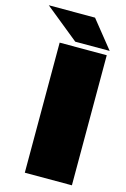

<svg xmlns="http://www.w3.org/2000/svg" viewBox="-188 -838 587 894"><g transform="rotate(15 105.5 -391.0)"><path d="M253 -627V0H26V-627ZM95 -650 -68 -782H155L261 -650Z"/></g></svg>

Font: Blinker Black
Style: Regular
Weight: 900
Designer: Juergen Huber
Foundry: supertype
Version: Version 1.017;hotconv 1.0.117;makeotfexe 2.5.65602